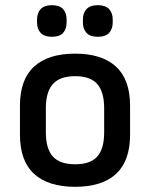

<svg xmlns="http://www.w3.org/2000/svg" viewBox="-20 -709 579 741"><path d="M270 12Q166 12 111.5 -38Q57 -88 57 -189V-301Q57 -402 111.5 -452Q166 -502 270 -502Q373 -502 427.5 -452Q482 -402 482 -301V-189Q482 -88 428 -38Q374 12 270 12ZM270 -75Q329 -75 355.5 -105Q382 -135 382 -198V-292Q382 -354 355.5 -384.5Q329 -415 270 -415Q211 -415 184 -384.5Q157 -354 157 -292V-198Q157 -135 184 -105Q211 -75 270 -75ZM180 -567Q151 -567 137 -582Q123 -597 123 -622V-634Q123 -659 137 -674Q151 -689 180 -689Q210 -689 223.5 -674Q237 -659 237 -634V-622Q237 -597 223.5 -582Q210 -567 180 -567ZM357 -567Q328 -567 314 -582Q300 -597 300 -622V-634Q300 -659 314 -674Q328 -689 357 -689Q387 -689 401 -674Q415 -659 415 -634V-622Q415 -597 401 -582Q387 -567 357 -567Z"/></svg>

Font: Sofia Sans SemiBold
Style: Regular
Weight: 600
Designer: Botio Nikoltchev, Ani Petrova
Foundry: lettersoup
Version: Version 4.101; ttfautohint (v1.8.4.7-5d5b)